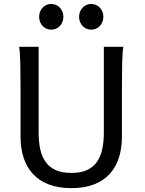

<svg xmlns="http://www.w3.org/2000/svg" viewBox="-20 -953 743 985"><path d="M612.8 -712.9Q607.9 -683.6 606.7 -630.1Q605.5 -576.7 605.5 -500.5V-251.5Q605.5 -191.9 589.8 -143.3Q574.2 -94.7 542.2 -60.1Q510.3 -25.4 461.4 -6.6Q412.6 12.2 346.7 12.2Q279.8 12.2 230.7 -6.6Q181.6 -25.4 149.4 -60.1Q117.2 -94.7 101.3 -143.3Q85.4 -191.9 85.4 -251.5V-500.5Q85.4 -572.8 84.2 -628.2Q83 -683.6 78.1 -712.9H178.2V-273.4Q178.2 -225.6 186.5 -187.3Q194.8 -148.9 214.4 -121.8Q233.9 -94.7 266.1 -80.3Q298.3 -65.9 346.7 -65.9Q394 -65.9 425.8 -80.3Q457.5 -94.7 476.8 -121.8Q496.1 -148.9 504.4 -187.3Q512.7 -225.6 512.7 -273.4V-712.9ZM180.7 -866.7Q180.7 -880.4 185.3 -892.3Q189.9 -904.3 198.2 -913.3Q206.5 -922.4 217.8 -927.5Q229 -932.6 242.7 -932.6Q256.3 -932.6 267.8 -927.5Q279.3 -922.4 287.6 -913.3Q295.9 -904.3 300.5 -892.3Q305.2 -880.4 305.2 -866.7Q305.2 -853 300.5 -841.1Q295.9 -829.1 287.6 -820.1Q279.3 -811 267.8 -805.9Q256.3 -800.8 242.7 -800.8Q229 -800.8 217.8 -805.9Q206.5 -811 198.2 -820.1Q189.9 -829.1 185.3 -841.1Q180.7 -853 180.7 -866.7ZM385.7 -866.7Q385.7 -880.4 390.4 -892.3Q395 -904.3 403.3 -913.3Q411.6 -922.4 422.9 -927.5Q434.1 -932.6 447.8 -932.6Q461.4 -932.6 472.9 -927.5Q484.4 -922.4 492.7 -913.3Q501 -904.3 505.6 -892.3Q510.3 -880.4 510.3 -866.7Q510.3 -853 505.6 -841.1Q501 -829.1 492.7 -820.1Q484.4 -811 472.9 -805.9Q461.4 -800.8 447.8 -800.8Q434.1 -800.8 422.9 -805.9Q411.6 -811 403.3 -820.1Q395 -829.1 390.4 -841.1Q385.7 -853 385.7 -866.7Z"/></svg>

Font: Andika Basic
Style: Regular
Weight: 400
Designer: Annie Olsen & Victor Gaultney
Foundry: SIL International
Version: Version 1.000